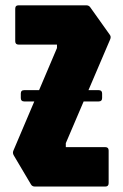

<svg xmlns="http://www.w3.org/2000/svg" viewBox="-20 -686 454 706"><path d="M108.5 0Q98 0 93.5 -8.5L31 -114Q25.5 -123 29 -131.5L195.5 -523.5L189.5 -497.5V-536L200 -522H48.5Q36 -522 36 -534.5V-654Q36 -666.5 48.5 -666.5H297Q307 -666.5 312 -659L383.5 -558.5Q389.5 -551 385 -541L216 -145.5L222 -181.5V-127.5L209 -145H367Q379.5 -145 379.5 -132.5V-12.5Q379.5 0 367 0ZM69 -313Q56.5 -313 56.5 -325.5V-342Q56.5 -354.5 69 -354.5H343Q355.5 -354.5 355.5 -342V-325.5Q355.5 -313 343 -313Z"/></svg>

Font: Jaro 24pt
Style: Regular
Weight: 400
Designer: Agyei Archer, Celine Hurka, Mirko Velimirović
Version: Version 1.000